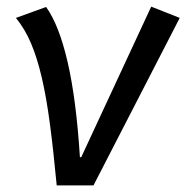

<svg xmlns="http://www.w3.org/2000/svg" viewBox="-20 -559 562 579"><path d="M151 0Q141 -106 130.5 -185.5Q120 -265 106 -325Q92 -385 73.5 -428.5Q55 -472 28 -505L119 -538Q158 -484 184 -371.5Q210 -259 221 -85H225L436 -539L522 -505L262 0Z"/></svg>

Font: Yekcdsyqcyvpieeyorgstswgcgt
Style: Regular
Weight: 400
Italic angle: -8°
Designer: Carrois Corporate & Edenspiekermann
Foundry: Carrois Corporate GbR & Edenspiekermann AG
Version: Version 2.001